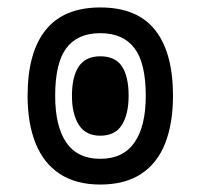

<svg xmlns="http://www.w3.org/2000/svg" viewBox="-20 -485 538 515"><path d="M249 10Q184 10 140.5 -18.5Q97 -47 75.5 -100.5Q54 -154 54 -228Q54 -344 102.5 -404.5Q151 -465 249 -465Q348 -465 396 -404.5Q444 -344 444 -228Q444 -154 423 -100.5Q402 -47 358.5 -18.5Q315 10 249 10ZM249 -59Q310 -59 340.5 -102.5Q371 -146 371 -228Q371 -316 340.5 -356Q310 -396 249 -396Q188 -396 158 -356Q128 -316 128 -228Q128 -146 158 -102.5Q188 -59 249 -59ZM249 -121Q210 -121 191.5 -150Q173 -179 173 -228Q173 -280 191.5 -307Q210 -334 249 -334Q289 -334 307 -307Q325 -280 325 -228Q325 -179 307 -150Q289 -121 249 -121Z"/></svg>

Font: Noto Sans Thai Condensed
Style: Regular
Weight: 400
Width: 3
Designer: Monotype Design Team
Foundry: Monotype Imaging Inc.
Version: Version 2.002